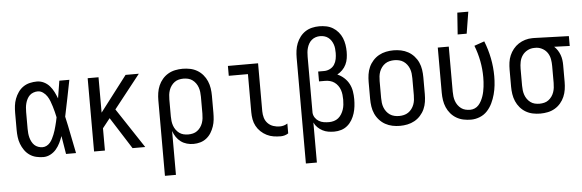

<svg xmlns="http://www.w3.org/2000/svg" viewBox="-56 -948 4113 1357"><g transform="rotate(-5 2000.0 -269.5)"><path d="M220 8Q195 8 169.5 2Q144 -4 123 -18.5Q102 -33 87 -54.5Q72 -76 63 -100Q54 -124 51 -149Q48 -174 48 -200V-320Q48 -346 51 -371Q54 -396 63 -420Q72 -444 87 -465.5Q102 -487 123 -501.5Q144 -516 169.5 -522Q195 -528 220 -528Q246 -528 269.5 -516.5Q293 -505 310 -485.5Q327 -466 338.5 -443Q350 -420 359 -396Q364 -427 369 -458Q374 -489 379 -520H450Q437 -456 424.5 -391.5Q412 -327 398 -263Q413 -198 425.5 -132Q438 -66 452 0H381Q376 -32 370.5 -64Q365 -96 360 -128V-129Q351 -104 339.5 -80.5Q328 -57 311 -37Q294 -17 270 -4.5Q246 8 220 8ZM220 -62Q236 -62 250 -69.5Q264 -77 274 -89Q284 -101 291 -115Q298 -129 304 -143.5Q310 -158 314.5 -173Q319 -188 323 -203Q327 -218 330.5 -233Q334 -248 337 -264Q333 -283 328 -303Q323 -323 317 -342.5Q311 -362 304 -380.5Q297 -399 286 -416Q275 -433 257.5 -445.5Q240 -458 220 -458Q205 -458 189.5 -452.5Q174 -447 163 -436.5Q152 -426 144.5 -411.5Q137 -397 133 -382Q129 -367 127.5 -351.5Q126 -336 126 -320V-200Q126 -184 127.5 -168.5Q129 -153 133 -138Q137 -123 144.5 -108.5Q152 -94 163 -83.5Q174 -73 189.5 -67.5Q205 -62 220 -62Z M580 0V-520H657V-269L849 -520H943L756 -283L943 0H853L710 -225L657 -158V0Z M1064 215V-320Q1064 -347 1068 -373.5Q1072 -400 1082.5 -424.5Q1093 -449 1110.5 -469.5Q1128 -490 1151 -503.5Q1174 -517 1200.5 -522.5Q1227 -528 1254 -528Q1281 -528 1307.5 -522.5Q1334 -517 1357 -503.5Q1380 -490 1397.5 -469.5Q1415 -449 1425.5 -424.5Q1436 -400 1440 -373.5Q1444 -347 1444 -320V-200Q1444 -175 1441.5 -150.5Q1439 -126 1431 -102.5Q1423 -79 1410 -58Q1397 -37 1377.5 -21.5Q1358 -6 1334 1Q1310 8 1285 8Q1261 8 1238 1.5Q1215 -5 1196 -19Q1177 -33 1163.5 -53Q1150 -73 1142 -96V215ZM1254 -62Q1271 -62 1287.5 -66Q1304 -70 1317.5 -80Q1331 -90 1341 -104Q1351 -118 1356.5 -134Q1362 -150 1364 -166.5Q1366 -183 1366 -200V-320Q1366 -337 1364 -353.5Q1362 -370 1356.5 -386Q1351 -402 1341 -416Q1331 -430 1317.5 -440Q1304 -450 1287.5 -454Q1271 -458 1254 -458Q1237 -458 1220.5 -454Q1204 -450 1190.5 -440Q1177 -430 1167 -416Q1157 -402 1151.5 -386Q1146 -370 1144 -353.5Q1142 -337 1142 -320V-200Q1142 -183 1144 -166.5Q1146 -150 1151.5 -134Q1157 -118 1167 -104Q1177 -90 1190.5 -80Q1204 -70 1220.5 -66Q1237 -62 1254 -62Z M1904 8Q1878 8 1853 4Q1828 0 1805 -11.5Q1782 -23 1763 -41Q1744 -59 1732 -81.5Q1720 -104 1715.5 -129Q1711 -154 1711 -180V-450H1575V-520H1789V-180Q1789 -157 1795.5 -134Q1802 -111 1818.5 -94Q1835 -77 1857.5 -69.5Q1880 -62 1904 -62Q1918 -62 1932 -66Q1946 -70 1958 -78V-8Q1946 0 1932 4Q1918 8 1904 8Z M2064 215V-535Q2064 -561 2067.5 -587Q2071 -613 2080.5 -637Q2090 -661 2106 -682Q2122 -703 2143.5 -717Q2165 -731 2190.5 -737Q2216 -743 2242 -743Q2267 -743 2292 -738Q2317 -733 2338.5 -720Q2360 -707 2376.5 -687.5Q2393 -668 2402.5 -645Q2412 -622 2416 -597Q2420 -572 2420 -547Q2420 -524 2416.5 -501Q2413 -478 2403 -457Q2393 -436 2376.5 -419.5Q2360 -403 2340 -392Q2366 -381 2387.5 -361.5Q2409 -342 2422 -317Q2435 -292 2439.5 -264Q2444 -236 2444 -208Q2444 -183 2441 -157.5Q2438 -132 2430.5 -108Q2423 -84 2410 -62Q2397 -40 2377.5 -23.5Q2358 -7 2333.5 0.5Q2309 8 2284 8Q2262 8 2241 4.5Q2220 1 2201 -9Q2182 -19 2166.5 -34Q2151 -49 2142 -69V215ZM2253 -62Q2270 -62 2287.5 -67Q2305 -72 2318.5 -83Q2332 -94 2341.5 -109.5Q2351 -125 2356.5 -141.5Q2362 -158 2364 -176Q2366 -194 2366 -211Q2366 -229 2364 -246.5Q2362 -264 2356.5 -280.5Q2351 -297 2340.5 -311.5Q2330 -326 2316 -336Q2302 -346 2285 -350.5Q2268 -355 2250 -355H2207V-425H2250Q2271 -425 2291 -435Q2311 -445 2322.5 -463Q2334 -481 2338 -502.5Q2342 -524 2342 -545Q2342 -561 2340.5 -576Q2339 -591 2334 -605.5Q2329 -620 2320.5 -633Q2312 -646 2299.5 -655.5Q2287 -665 2272 -669Q2257 -673 2242 -673Q2226 -673 2210.5 -668Q2195 -663 2182.5 -652.5Q2170 -642 2162 -628Q2154 -614 2149.5 -598.5Q2145 -583 2143.5 -567Q2142 -551 2142 -535V-137Q2144 -118 2154.5 -102.5Q2165 -87 2181 -77.5Q2197 -68 2215.5 -65Q2234 -62 2253 -62Z M2750 8Q2723 8 2696.5 2.5Q2670 -3 2646.5 -16Q2623 -29 2604.5 -49.5Q2586 -70 2575 -94.5Q2564 -119 2560 -146Q2556 -173 2556 -200V-320Q2556 -347 2560 -374Q2564 -401 2575 -425.5Q2586 -450 2604.5 -470.5Q2623 -491 2646.5 -504Q2670 -517 2696.5 -522.5Q2723 -528 2750 -528Q2777 -528 2803.5 -522.5Q2830 -517 2853.5 -504Q2877 -491 2895.5 -470.5Q2914 -450 2925 -425.5Q2936 -401 2940 -374Q2944 -347 2944 -320V-200Q2944 -173 2940 -146Q2936 -119 2925 -94.5Q2914 -70 2895.5 -49.5Q2877 -29 2853.5 -16Q2830 -3 2803.5 2.5Q2777 8 2750 8ZM2750 -62Q2767 -62 2784 -66Q2801 -70 2815 -79.5Q2829 -89 2839.5 -103Q2850 -117 2856 -133Q2862 -149 2864 -166Q2866 -183 2866 -200V-320Q2866 -337 2864 -354Q2862 -371 2856 -387Q2850 -403 2839.5 -417Q2829 -431 2815 -440.5Q2801 -450 2784 -454Q2767 -458 2750 -458Q2733 -458 2716 -454Q2699 -450 2685 -440.5Q2671 -431 2660.5 -417Q2650 -403 2644 -387Q2638 -371 2636 -354Q2634 -337 2634 -320V-200Q2634 -183 2636 -166Q2638 -149 2644 -133Q2650 -117 2660.5 -103Q2671 -89 2685 -79.5Q2699 -70 2716 -66Q2733 -62 2750 -62Z M3254 8Q3227 8 3200.5 2.5Q3174 -3 3151 -16.5Q3128 -30 3110.5 -50.5Q3093 -71 3082.5 -95.5Q3072 -120 3068 -146.5Q3064 -173 3064 -200V-520H3142V-200Q3142 -183 3144 -166.5Q3146 -150 3151.5 -134Q3157 -118 3167 -104Q3177 -90 3190.5 -80Q3204 -70 3220.5 -66Q3237 -62 3254 -62Q3271 -62 3287 -69Q3303 -76 3314.5 -89Q3326 -102 3334 -117.5Q3342 -133 3347.5 -149Q3353 -165 3356.5 -182Q3360 -199 3362 -216Q3364 -233 3365 -250Q3366 -267 3366 -284Q3366 -342 3355 -399Q3344 -456 3323 -510L3395 -535Q3419 -475 3431.5 -411.5Q3444 -348 3444 -284Q3444 -252 3440.5 -219.5Q3437 -187 3428.5 -155.5Q3420 -124 3406 -94.5Q3392 -65 3370 -41Q3348 -17 3317 -4.5Q3286 8 3254 8ZM3212 -600 3223 -754H3301L3276 -600Z M3746 8Q3719 8 3692.5 2.5Q3666 -3 3643 -16.5Q3620 -30 3602.5 -50.5Q3585 -71 3574.5 -95.5Q3564 -120 3560 -146.5Q3556 -173 3556 -200V-320Q3556 -346 3559.5 -371.5Q3563 -397 3573 -420.5Q3583 -444 3599.5 -464.5Q3616 -485 3637.5 -499Q3659 -513 3684 -520.5Q3709 -528 3735 -528H3750L3994 -520V-450L3884 -454Q3898 -441 3908 -425.5Q3918 -410 3924.5 -392.5Q3931 -375 3933.5 -356.5Q3936 -338 3936 -320V-200Q3936 -173 3932 -146.5Q3928 -120 3917.5 -95.5Q3907 -71 3889.5 -50.5Q3872 -30 3849 -16.5Q3826 -3 3799.5 2.5Q3773 8 3746 8ZM3746 -62Q3763 -62 3779.5 -66Q3796 -70 3809.5 -80Q3823 -90 3833 -104Q3843 -118 3848.5 -134Q3854 -150 3856 -166.5Q3858 -183 3858 -200V-320Q3858 -344 3854 -367.5Q3850 -391 3837.5 -411Q3825 -431 3804 -443.5Q3783 -456 3759 -458H3742Q3717 -458 3694.5 -446Q3672 -434 3658 -414Q3644 -394 3639 -369.5Q3634 -345 3634 -320V-200Q3634 -183 3636 -166.5Q3638 -150 3643.5 -134Q3649 -118 3659 -104Q3669 -90 3682.5 -80Q3696 -70 3712.5 -66Q3729 -62 3746 -62Z"/></g></svg>

Font: Iosevka Fixed
Style: Regular
Weight: 400
Monospace: yes
Designer: Belleve Invis
Foundry: Belleve Invis
Version: Version 33.2.4